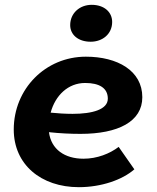

<svg xmlns="http://www.w3.org/2000/svg" viewBox="-20 -764 649 796"><path d="M307 12C399 12 487 -18 537 -62L472 -155C435 -127 383 -106 326 -106C248 -106 192 -145 183 -216C229 -211 273 -209 314 -209C470 -209 570 -260 570 -361C570 -471 467 -529 336 -529C168 -529 37 -395 37 -227C37 -82 150 12 307 12ZM356 -591C405 -591 445 -623 445 -673C445 -714 412 -744 360 -744C310 -744 271 -709 271 -660C271 -620 304 -591 356 -591ZM190 -297C209 -368 262 -420 333 -420C392 -420 427 -399 427 -355C427 -310 363 -292 281 -292C251 -292 219 -294 190 -297Z"/></svg>

Font: Fixel Display
Style: Bold Italic
Weight: 700
Italic angle: -10°
Designer: AlfaBravo + MacPaw
Foundry: Kyrylo Tkachov, Marchela Mozhyna, Serhii Makarenko, Maria Weinstein, Zakhar Kryvoshyya
Version: Version 1.210;Glyphs 3.2 (3217)